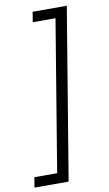

<svg xmlns="http://www.w3.org/2000/svg" viewBox="-124 -810 571 1006"><g transform="rotate(-10 161.0 -306.5)"><path d="M307.2 -761.4 156.6 147.7H-25.2L-16 93.8H105.1L237.6 -707.4H116.5L125.4 -761.4Z"/></g></svg>

Font: Inter Light  BETA
Style: Italic
Weight: 300
Italic angle: 9.39999°
Designer: Rasmus Andersson
Foundry: rsms
Version: Version 3.011;git-f93a4a705